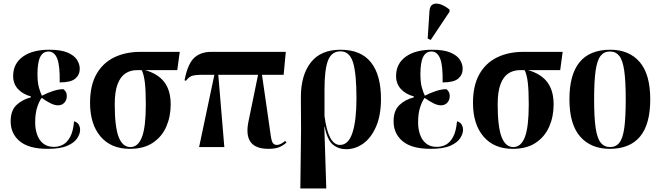

<svg xmlns="http://www.w3.org/2000/svg" viewBox="-20 -828 3717 1081"><path d="M248 10Q143 10 91.5 -32.5Q40 -75 40 -145Q40 -205 72 -236Q104 -267 154 -280V-285Q107 -298 80.5 -327.5Q54 -357 54 -400Q54 -469 108 -508.5Q162 -548 257 -548Q324 -548 361.5 -531.5Q399 -515 414 -490.5Q429 -466 429 -441Q429 -407 404 -385.5Q379 -364 316 -364Q318 -459 302 -498.5Q286 -538 253 -538Q222 -538 206.5 -507.5Q191 -477 191 -411Q191 -365 199 -336Q207 -307 216 -289Q246 -305 278.5 -315.5Q311 -326 337 -326Q343 -322 349.5 -312.5Q356 -303 356 -286Q356 -265 342.5 -250Q329 -235 306 -235Q287 -235 262.5 -247.5Q238 -260 215 -277Q202 -261 190 -226Q178 -191 178 -138Q178 -103 188.5 -71.5Q199 -40 222.5 -20.5Q246 -1 283 -1Q311 -1 334.5 -13.5Q358 -26 375 -57Q392 -88 397 -145Q416 -140 423.5 -126Q431 -112 431 -97Q431 -75 415 -50Q399 -25 359.5 -7.5Q320 10 248 10Z M711 10Q605 10 546 -59.5Q487 -129 487 -249Q487 -346 522.5 -409.5Q558 -473 622 -504.5Q686 -536 771 -536H992L978 -433H797Q869 -413 905 -366Q941 -319 941 -240Q941 -172 916.5 -115.5Q892 -59 841 -24.5Q790 10 711 10ZM714 0Q758 0 779.5 -57Q801 -114 801 -240Q801 -319 795.5 -364Q790 -409 778 -433H750Q714 -433 686 -414.5Q658 -396 642 -354Q626 -312 626 -241Q626 -114 648 -57Q670 0 714 0Z M1101 0 1187 -407H1127Q1080 -407 1061.5 -401Q1043 -395 1027 -373L1019 -376Q1037 -469 1073.5 -502.5Q1110 -536 1169 -536H1589L1577 -407H1455L1492 -151Q1500 -93 1504.5 -63Q1509 -33 1516.5 -22.5Q1524 -12 1540 -12Q1549 -12 1562 -18.5Q1575 -25 1586 -35L1593 -25Q1570 -6 1548.5 2Q1527 10 1491 10Q1347 10 1379 -144L1433 -407H1209L1243 0Z M1671 233 1675 -97 1674 -281Q1674 -405 1730 -476.5Q1786 -548 1897 -548Q2012 -548 2068.5 -477Q2125 -406 2125 -271Q2125 -179 2097.5 -115.5Q2070 -52 2025.5 -20Q1981 12 1929 12Q1886 12 1854.5 -13.5Q1823 -39 1808 -114H1806L1817 233ZM1894 -12Q1942 -12 1964.5 -81Q1987 -150 1987 -274Q1987 -415 1967.5 -477Q1948 -539 1897 -539Q1847 -539 1827 -488Q1807 -437 1807 -324V-175Q1828 -12 1894 -12Z M2404 10Q2299 10 2247.5 -32.5Q2196 -75 2196 -145Q2196 -205 2228 -236Q2260 -267 2310 -280V-285Q2263 -298 2236.5 -327.5Q2210 -357 2210 -400Q2210 -469 2264 -508.5Q2318 -548 2413 -548Q2480 -548 2517.5 -531.5Q2555 -515 2570 -490.5Q2585 -466 2585 -441Q2585 -407 2560 -385.5Q2535 -364 2472 -364Q2474 -459 2458 -498.5Q2442 -538 2409 -538Q2378 -538 2362.5 -507.5Q2347 -477 2347 -411Q2347 -365 2355 -336Q2363 -307 2372 -289Q2402 -305 2434.5 -315.5Q2467 -326 2493 -326Q2499 -322 2505.5 -312.5Q2512 -303 2512 -286Q2512 -265 2498.5 -250Q2485 -235 2462 -235Q2443 -235 2418.5 -247.5Q2394 -260 2371 -277Q2358 -261 2346 -226Q2334 -191 2334 -138Q2334 -103 2344.5 -71.5Q2355 -40 2378.5 -20.5Q2402 -1 2439 -1Q2467 -1 2490.5 -13.5Q2514 -26 2531 -57Q2548 -88 2553 -145Q2572 -140 2579.5 -126Q2587 -112 2587 -97Q2587 -75 2571 -50Q2555 -25 2515.5 -7.5Q2476 10 2404 10ZM2405 -603 2388 -611 2398 -766Q2400 -795 2417 -803.5Q2434 -812 2459 -804Q2484 -796 2511 -774V-762Z M2867 10Q2761 10 2702 -59.5Q2643 -129 2643 -249Q2643 -346 2678.5 -409.5Q2714 -473 2778 -504.5Q2842 -536 2927 -536H3148L3134 -433H2953Q3025 -413 3061 -366Q3097 -319 3097 -240Q3097 -172 3072.5 -115.5Q3048 -59 2997 -24.5Q2946 10 2867 10ZM2870 0Q2914 0 2935.5 -57Q2957 -114 2957 -240Q2957 -319 2951.5 -364Q2946 -409 2934 -433H2906Q2870 -433 2842 -414.5Q2814 -396 2798 -354Q2782 -312 2782 -241Q2782 -114 2804 -57Q2826 0 2870 0Z M3413 10Q3307 10 3246.5 -59Q3186 -128 3186 -269Q3186 -548 3416 -548Q3522 -548 3581.5 -479Q3641 -410 3641 -269Q3641 -128 3583.5 -59Q3526 10 3413 10ZM3415 0Q3448 0 3467.5 -25Q3487 -50 3495 -108.5Q3503 -167 3503 -269Q3503 -372 3494.5 -430.5Q3486 -489 3466.5 -513.5Q3447 -538 3414 -538Q3381 -538 3361.5 -513.5Q3342 -489 3333.5 -430.5Q3325 -372 3325 -269Q3325 -167 3333.5 -108.5Q3342 -50 3362 -25Q3382 0 3415 0Z"/></svg>

Font: Noto Serif Display Condensed
Style: Bold
Weight: 700
Width: 3
Designer: Monotype Design Team
Foundry: Monotype Imaging Inc.
Version: Version 2.009